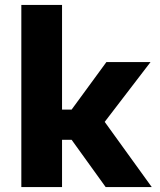

<svg xmlns="http://www.w3.org/2000/svg" viewBox="-20 -763 653 783"><path d="M67 0V-743H233V-316H272L414 -510H594L407 -266L599 0H411L272 -193H233V0Z"/></svg>

Font: Saira SemiExpanded
Style: Bold
Weight: 700
Width: 6
Designer: Hector Gatti with collaboration of the Omnibus-Type team
Foundry: Omnibus-Type
Version: Version 1.101